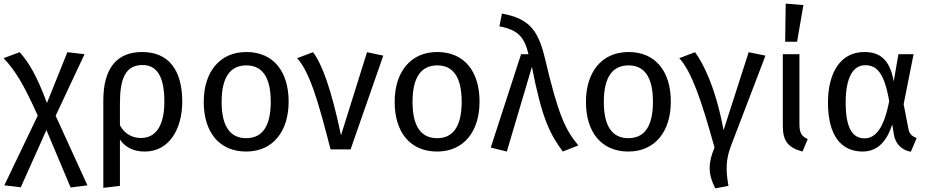

<svg xmlns="http://www.w3.org/2000/svg" viewBox="-25 -827 5140 1063"><path d="M-5 -505C59 -436 102 -369 184 -187L-1 199L90 210L232 -107L366 211L459 199L283 -186L443 -527L348 -538L235 -257C177 -411 136 -479 84 -538Z M547 213 639 202V-54C673 -6 721 12 777 12C913 12 984 -115 984 -264C984 -440 908 -539 762 -539C621 -539 547 -448 547 -271ZM764 -467C843 -467 885 -405 885 -264C885 -133 839 -63 755 -63C707 -63 665 -86 639 -133V-256C639 -392 670 -467 764 -467Z M1103 -263C1103 -96 1188 12 1338 12C1487 12 1573 -101 1573 -264C1573 -431 1489 -539 1339 -539C1189 -539 1103 -426 1103 -263ZM1202 -263C1202 -401 1251 -465 1339 -465C1426 -465 1474 -401 1474 -264C1474 -126 1426 -62 1338 -62C1250 -62 1202 -126 1202 -263Z M1805 0H1916L2097 -519L2007 -538L1863 -78C1810 -331 1758 -473 1708 -538L1620 -505C1689 -428 1736 -271 1805 0Z M2160 -263C2160 -96 2245 12 2395 12C2544 12 2630 -101 2630 -264C2630 -431 2546 -539 2396 -539C2246 -539 2160 -426 2160 -263ZM2259 -263C2259 -401 2308 -465 2396 -465C2483 -465 2531 -401 2531 -264C2531 -126 2483 -62 2395 -62C2307 -62 2259 -126 2259 -263Z M2692 -10 2781 12 2920 -457C2975 -171 3020 -84 3091 12L3177 -22C3105 -108 3066 -190 2993 -500C2955 -662 2904 -724 2754 -752L2740 -681C2845 -662 2879 -619 2901 -527H2860Z M3219 -263C3219 -96 3304 12 3454 12C3603 12 3689 -101 3689 -264C3689 -431 3605 -539 3455 -539C3305 -539 3219 -426 3219 -263ZM3318 -263C3318 -401 3367 -465 3455 -465C3542 -465 3590 -401 3590 -264C3590 -126 3542 -62 3454 -62C3366 -62 3318 -126 3318 -263Z M3736 -505C3805 -428 3858 -273 3931 -10C3894 77 3895 137 3935 216L4008 202C3992 112 3994 53 4023 -22L4213 -519L4120 -538L3981 -106C3939 -334 3870 -476 3823 -538Z M4309 -130C4309 -46 4339 -9 4418 12L4447 -57C4414 -72 4401 -89 4401 -141V-527H4309ZM4388 -596 4423 -799 4325 -807 4322 -596Z M4559 -259C4559 -78 4631 12 4751 12C4841 12 4888 -55 4915 -138L4924 -82C4933 -25 4974 6 5018 13L5050 -63C5020 -74 5009 -89 5004 -116L4978 -250L5033 -527H4949L4923 -376C4902 -497 4847 -539 4760 -539C4627 -539 4559 -422 4559 -259ZM4765 -466C4829 -466 4871 -424 4898 -267C4865 -94 4809 -61 4761 -61C4693 -61 4657 -122 4657 -259C4657 -394 4696 -466 4765 -466Z"/></svg>

Font: FiraGO Unicode
Style: Regular
Weight: 400
Designer: bBox Type
Foundry: bBox Type GmbH
Version: Version 1.001;PS 001.001;hotconv 1.0.88;makeotf.lib2.5.64775